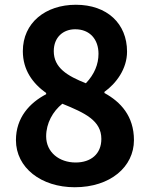

<svg xmlns="http://www.w3.org/2000/svg" viewBox="-20 -773 629 807"><path d="M294 14C444 14 543 -72 543 -184C543 -285 487 -345 419 -382V-387C468 -422 514 -483 514 -556C514 -674 430 -753 299 -753C171 -753 76 -677 76 -558C76 -479 117 -423 174 -382V-377C105 -341 47 -279 47 -184C47 -68 153 14 294 14ZM341 -423C263 -454 206 -488 206 -558C206 -617 246 -650 296 -650C358 -650 394 -607 394 -547C394 -503 377 -461 341 -423ZM298 -90C229 -90 174 -133 174 -200C174 -255 202 -305 242 -337C338 -298 406 -266 406 -189C406 -125 361 -90 298 -90Z"/></svg>

Font: Noto Sans HK
Style: Bold
Weight: 700
Designer: Ryoko NISHIZUKA 西塚涼子 (kana, bopomofo & ideographs); Paul D. Hunt (Latin, Greek & Cyrillic); Sandoll Communications 산돌커뮤니
Foundry: Adobe
Version: Version 2.002;hotconv 1.0.116;makeotfexe 2.5.65601